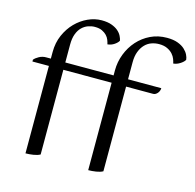

<svg xmlns="http://www.w3.org/2000/svg" viewBox="-112 -891 1030 1014"><g transform="rotate(15 403.0 -384.5)"><path d="M24 -481Q33 -492 50.5 -501.5Q68 -511 88 -511H114V-547Q114 -598 132.5 -640Q151 -682 180.5 -712Q210 -742 247 -759Q284 -776 322 -776Q354 -776 376 -768Q398 -760 412 -748Q426 -736 433 -722Q440 -708 442 -697Q437 -686 420.5 -674.5Q404 -663 383 -661Q381 -671 376 -684Q371 -697 361 -707.5Q351 -718 335.5 -725.5Q320 -733 296 -733Q278 -733 259.5 -726.5Q241 -720 226 -705.5Q211 -691 202 -667Q193 -643 193 -609V-511H457V-539Q457 -585 473.5 -628Q490 -671 519.5 -704Q549 -737 589.5 -756.5Q630 -776 679 -776Q714 -776 738 -767Q762 -758 776.5 -744.5Q791 -731 798 -716.5Q805 -702 806 -690Q801 -679 783 -667Q765 -655 745 -653Q743 -663 738 -676.5Q733 -690 722 -702.5Q711 -715 692.5 -724Q674 -733 647 -733Q626 -733 606 -726Q586 -719 570.5 -703Q555 -687 545.5 -662.5Q536 -638 536 -604V-511H718Q717 -494 706.5 -482.5Q696 -471 684 -471H536V-8Q522 0 499.5 3.5Q477 7 457 7V-471H193V-8Q179 0 156.5 3.5Q134 7 114 7V-471H24Z"/></g></svg>

Font: Gotu
Style: Regular
Weight: 400
Designer: Sarang Kulkarni & Kailash Malviya
Foundry: Ek Type
Version: Version 2.320;hotconv 1.0.109;makeotfexe 2.5.65596; ttfautoh